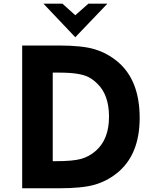

<svg xmlns="http://www.w3.org/2000/svg" viewBox="-20 -1011 814 1031"><path d="M384.3 -811 213.4 -991.2H315.4L384.3 -929.2L454.6 -991.2H556.6ZM99.1 0V-766.6H296.9Q421.4 -766.6 488 -746.6Q554.7 -726.6 609.9 -681.2Q730 -582 730 -377.9Q730 -177.7 606.4 -80.1Q552.2 -37.1 486.3 -18.6Q420.4 0 295.4 0ZM263.2 -145.5H279.8Q371.6 -145.5 415.3 -157.7Q459 -169.9 495.6 -202.1Q565.4 -264.2 565.4 -384.3Q565.4 -500.5 503.4 -561Q479.5 -584.5 456.5 -596.4Q433.6 -608.4 395.3 -614.7Q356.9 -621.1 294.4 -621.1H263.2Z"/></svg>

Font: Acari Sans Neue Black
Style: Regular
Weight: 900
Designer: Alfredo Marco Pradil
Foundry: Alfredo Marco Pradil
Version: Version 1.045;June 16, 2019;FontCreator 11.5.0.2425 64-bit; 